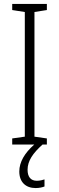

<svg xmlns="http://www.w3.org/2000/svg" viewBox="-20 -734 300 975"><path d="M120 128C120 83 147 44 196 0H218V-31L155 -40V-673L218 -683V-714H42V-683L106 -673V-40L42 -31V0H154C105 43 78 89 78 137C78 190 110 221 161 221C180 221 196 217 206 213V177C198 180 182 184 167 184C136 184 120 164 120 128Z"/></svg>

Font: Noto Sans Armenian Condensed ExtraLight
Style: Regular
Weight: 200
Width: 3
Designer: Monotype Design Team
Foundry: Monotype Imaging Inc.
Version: Version 2.008